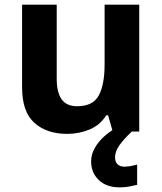

<svg xmlns="http://www.w3.org/2000/svg" viewBox="-20 -566 697 826"><path d="M579 -546V0H465L445 -70H437Q411 -28 365.5 -9Q320 10 269 10Q181 10 128 -37.5Q75 -85 75 -190V-546H224V-227Q224 -169 245 -139Q266 -109 312 -109Q380 -109 405 -155.5Q430 -202 430 -289V-546ZM475 111Q475 131 486 141Q497 151 514 151Q530 151 545 148Q560 145 570 142V229Q554 233 536 236.5Q518 240 494 240Q438 240 405 208.5Q372 177 372 128Q372 99 387 72Q402 45 426.5 22.5Q451 0 482 -17L547 0Q513 32 494 58.5Q475 85 475 111Z"/></svg>

Font: Noto Sans Sundanese
Style: Bold
Weight: 700
Version: Version 2.003